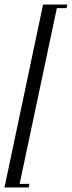

<svg xmlns="http://www.w3.org/2000/svg" viewBox="-51 -775 318 851"><path d="M-31.1 56H76.2L79.2 40H36L201 -739H244.2L247.2 -755H139.9Z"/></svg>

Font: Emberly Black
Style: Italic
Weight: 900
Italic angle: -12°
Designer: Rajesh Rajput
Foundry: Rajesh Rajput
Version: Version 1.000